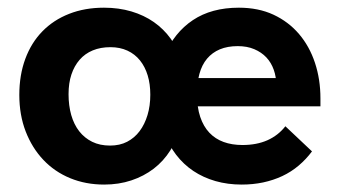

<svg xmlns="http://www.w3.org/2000/svg" viewBox="-20 -485 906 512"><path d="M624.3 7.2Q654.5 7.2 681.6 1.5Q708.8 -4.3 732.8 -15.5Q756.8 -26.8 776.5 -43.5Q796.3 -60.3 812 -81.3L741 -148.3Q721.8 -123.8 693.1 -111Q664.5 -98.3 626.5 -98.3Q598.5 -98.3 576.3 -106.4Q554 -114.5 538.3 -131.1Q522.5 -147.8 513.9 -173.4Q505.3 -199 505.3 -234Q505.3 -264.3 511.8 -288.1Q518.3 -312 532.1 -328.5Q546 -345 566.4 -353.5Q586.8 -362 614 -362Q638.8 -362 658 -353.9Q677.3 -345.7 690.3 -331.9Q703.3 -318 710 -299Q716.8 -280 716.8 -257.3V-223.5L781.3 -276.8H452.3V-201.5H834.5V-222.7Q834.5 -273.5 819.9 -317.5Q805.3 -361.5 777.4 -394.3Q749.5 -427 709.3 -445.8Q669 -464.5 617 -464.5Q544 -464.5 494.3 -431.3Q444.5 -398 418.8 -337.3L380.8 -232.5L418.5 -131.2Q429.8 -98.2 449.5 -72.5Q469.3 -46.7 495.6 -29.1Q522 -11.5 554.6 -2.1Q587.3 7.2 624.3 7.2ZM257.8 7.2Q296.8 7.2 330.1 -3.9Q363.5 -15 389.8 -35.1Q416 -55.2 434.1 -83.8Q452.3 -112.3 460.5 -147L380.8 -232.5Q380.8 -202.8 373.3 -178Q365.8 -153.3 352.3 -135.3Q338.8 -117.3 319.1 -107Q299.5 -96.8 273.5 -96.8Q246.3 -96.8 225.8 -106.9Q205.3 -117 191.3 -134.9Q177.3 -152.8 170 -178.1Q162.8 -203.5 162.8 -233.8Q162.8 -263.3 170.4 -286.2Q178 -309.2 192.3 -325.6Q206.5 -342 227.3 -350.6Q248 -359.2 274.5 -359.2Q299.8 -359.2 319.8 -350Q339.8 -340.7 353.3 -323.9Q366.8 -307 373.8 -284Q380.8 -261 380.8 -232.5L463.8 -323.3Q454.3 -355.5 435.4 -381.6Q416.5 -407.8 390.3 -426.1Q364 -444.5 330.4 -454.5Q296.8 -464.5 257.3 -464.5Q206 -464.5 164.4 -448.1Q122.7 -431.8 93.1 -401.5Q63.5 -371.3 47.5 -328.1Q31.5 -285 31.5 -232Q31.5 -178.3 48.5 -134.4Q65.5 -90.5 95.5 -58.8Q125.5 -27 167 -9.9Q208.5 7.2 257.8 7.2Z"/></svg>

Font: Tilda Sans VF
Style: Regular
Weight: 400
Designer: ParaType Ltd
Foundry: ParaType Ltd
Version: Version 1.010